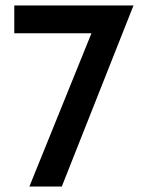

<svg xmlns="http://www.w3.org/2000/svg" viewBox="-20 -679 532 699"><path d="M466 -659H32V-558H313L87 0H205Z"/></svg>

Font: Reem Kufi
Style: Regular
Weight: 400
Designer: Khaled Hosny
Version: Version 0.007